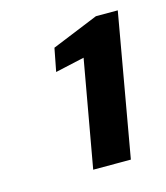

<svg xmlns="http://www.w3.org/2000/svg" viewBox="-66 -757 396 458"><g transform="rotate(-15 132.5 -528.0)"><path d="M110 -352 157 -616 85 -600 96 -657 211 -704H265L203 -352Z"/></g></svg>

Font: DM Sans 12pt SemiBold
Style: Italic
Weight: 600
Italic angle: -10°
Version: Version 4.004;gftools[0.9.30]